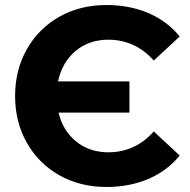

<svg xmlns="http://www.w3.org/2000/svg" viewBox="-20 -732 755 764"><path d="M40 -350Q40 -454 87 -536.5Q134 -619 216.5 -665.5Q299 -712 403 -712Q496 -712 570.5 -680Q645 -648 695 -587L592 -491Q518 -574 411 -574Q334 -574 280.5 -529Q227 -484 211 -408H495V-284H213Q230 -212 283 -169Q336 -126 411 -126Q518 -126 592 -209L695 -113Q645 -52 570.5 -20Q496 12 403 12Q299 12 216.5 -34.5Q134 -81 87 -163.5Q40 -246 40 -350Z"/></svg>

Font: CMG Sans
Style: Bold
Weight: 700
Designer: Julieta Ulanovsky
Foundry: Julieta Ulanovsky
Version: Version 7.200